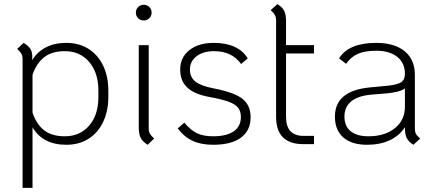

<svg xmlns="http://www.w3.org/2000/svg" viewBox="-20 -688 2103 927"><path d="M503 -251V-219Q503 -154 479 -101.5Q455 -49 409 -19Q363 11 300 11Q187 11 137 -73V219H89V-403Q89 -418 83.5 -428Q78 -438 63 -452L94 -481Q116 -468 126 -453Q136 -438 136 -413Q136 -403 135 -397Q158 -436 200 -458.5Q242 -481 300 -481Q363 -481 409 -451Q455 -421 479 -369Q503 -317 503 -251ZM455 -251Q455 -337 410.5 -389Q366 -441 293 -441Q230 -441 193 -411.5Q156 -382 137 -327V-144Q156 -88 193 -59Q230 -30 293 -30Q366 -30 410.5 -81.5Q455 -133 455 -219Z M636 -627Q636 -643 647 -654Q658 -665 674 -665Q690 -665 701 -654Q712 -643 712 -627Q712 -611 701 -600Q690 -589 674 -589Q658 -589 647 -600Q636 -611 636 -627ZM650 -72V-470H698V-68Q698 -53 703.5 -43Q709 -33 724 -19L693 11Q669 -4 659.5 -22Q650 -40 650 -72Z M838 -68 870 -96Q901 -59 931.5 -44.5Q962 -30 1009 -30Q1074 -30 1108.5 -54Q1143 -78 1143 -123Q1143 -151 1129.5 -168Q1116 -185 1083.5 -197Q1051 -209 990 -220Q919 -233 884.5 -265Q850 -297 850 -352Q850 -411 894.5 -446Q939 -481 1013 -481Q1071 -481 1112.5 -462Q1154 -443 1176 -406L1144 -379Q1100 -441 1013 -441Q961 -441 929 -416.5Q897 -392 897 -352Q897 -315 923.5 -294Q950 -273 1013 -261Q1111 -242 1150.5 -211Q1190 -180 1190 -122Q1190 -58 1143.5 -23.5Q1097 11 1009 11Q951 11 910 -8Q869 -27 838 -68Z M1361 -430V-124Q1361 -32 1445 -32H1496V8H1445Q1313 8 1313 -124V-590Q1313 -605 1307.5 -615Q1302 -625 1287 -639L1319 -668Q1343 -654 1352 -636Q1361 -618 1361 -586V-470H1496V-430Z M2009 -19 1976 11Q1953 -3 1944 -21Q1935 -39 1935 -70V-74Q1909 -33 1862 -11Q1815 11 1752 11Q1678 11 1637.5 -24.5Q1597 -60 1597 -125Q1597 -250 1766 -266L1851 -274Q1899 -279 1917 -291Q1935 -303 1935 -332Q1935 -384 1898 -413.5Q1861 -443 1797 -443Q1742 -443 1708.5 -428.5Q1675 -414 1651 -380L1617 -406Q1663 -481 1797 -481Q1885 -481 1934 -440.5Q1983 -400 1983 -327V-68Q1983 -52 1988 -42Q1993 -32 2009 -19ZM1935 -173V-261Q1911 -243 1846 -237L1772 -231Q1707 -225 1675 -198Q1643 -171 1643 -125Q1643 -79 1673 -54.5Q1703 -30 1759 -30Q1838 -30 1886.5 -69Q1935 -108 1935 -173Z"/></svg>

Font: KoHo Light
Style: Regular
Weight: 300
Version: Version 1.000; ttfautohint (v1.6)